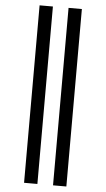

<svg xmlns="http://www.w3.org/2000/svg" viewBox="-67 -939 634 1149"><g transform="rotate(5 250.0 -365.0)"><path d="M123 168V-898H203V168ZM297 168V-898H377V168Z"/></g></svg>

Font: Iosevka SS08
Style: Regular
Weight: 400
Monospace: yes
Designer: Belleve Invis
Foundry: Belleve Invis
Version: 2.1.0; ttfautohint (v1.8.2)